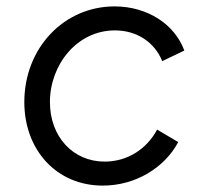

<svg xmlns="http://www.w3.org/2000/svg" viewBox="-20 -568 652 600"><path d="M301 12C405 12 495 -45 537 -124L471 -163C439 -103 379 -63 307 -63C208 -63 136 -141 136 -249C136 -366 221 -473 339 -473C410 -473 464 -434 487 -377L556 -410C526 -492 441 -548 338 -548C180 -548 56 -418 56 -249C56 -99 157 12 301 12Z"/></svg>

Font: Plus Jakarta Sans
Style: Italic
Weight: 400
Italic angle: -8°
Designer: Gumpita Rahayu
Foundry: Tokotype
Version: Version 2.071;gftools[0.9.30]